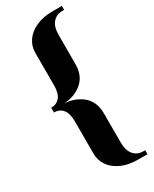

<svg xmlns="http://www.w3.org/2000/svg" viewBox="-238 -777 845 1054"><g transform="rotate(-30 185.0 -250.0)"><path d="M105 70V-135Q105 -186 85 -210.5Q65 -235 30 -235V-265Q65 -265 85 -289.5Q105 -314 105 -365V-570Q105 -611 128 -645Q151 -679 195.5 -699.5Q240 -720 300 -720H360V-695H350Q311 -695 288 -668.5Q265 -642 265 -590V-405Q265 -311 185 -271Q151 -253 105 -250Q151 -247 185 -229Q265 -189 265 -95V90Q265 142 288 168.5Q311 195 350 195H360V220H300Q240 220 195.5 199.5Q151 179 128 145Q105 111 105 70Z"/></g></svg>

Font: Yeseva One
Style: Regular
Weight: 400
Designer: Jovanny Lemonad
Foundry: Jovanny Lemonad
Version: Version 2.000